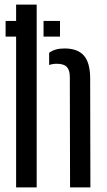

<svg xmlns="http://www.w3.org/2000/svg" viewBox="-20 -820 468 840"><path d="M170.5 -728.5H242.5V-660H170.5ZM4.5 -728.5H80.5V-660H4.5ZM50.5 0V-800H140.5V0ZM286.5 0 285.5 -483Q285.5 -513.5 272.2 -527.2Q259 -541 229 -541Q209.5 -541 195 -535.5V-589Q207.5 -598.5 223.8 -603.2Q240 -608 262.5 -608Q319.5 -608 347 -576.8Q374.5 -545.5 374.5 -476L375.5 0Z"/></svg>

Font: Big Shoulders Stencil Text Thin Medium
Style: Regular
Weight: 500
Version: Version 2.001